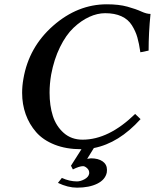

<svg xmlns="http://www.w3.org/2000/svg" viewBox="-20 -678 714 885"><path d="M354 9.8Q285.2 9.8 231.9 -11.2Q178.7 -32.2 146.7 -68.8Q114.7 -105.5 98.4 -151.4Q82 -197.3 82 -250Q82 -282.2 87.9 -314.9Q112.8 -460.9 225.3 -559.6Q337.9 -658.2 472.2 -658.2Q528.3 -658.2 567.6 -647.2Q606.9 -636.2 631.3 -625Q655.8 -613.8 673.8 -613.8Q665 -526.9 665 -444.8L627 -437Q621.1 -478 613 -506.1Q605 -534.2 587.9 -561.5Q570.8 -588.9 539.8 -603Q508.8 -617.2 464.8 -617.2Q428.7 -617.2 391.4 -600.1Q354 -583 319.1 -550Q284.2 -517.1 256.6 -460.9Q229 -404.8 215.8 -334Q208.5 -291.5 208.5 -251Q208.5 -190.9 223.6 -143.6Q238.8 -96.2 273.9 -65.2Q309.1 -34.2 360.8 -34.2Q481 -34.2 603 -152.8L627.9 -128.9Q527.8 -18.1 412.6 4.4L381.8 54.2L398.9 51.8Q433.1 51.8 453.1 65.9Q473.1 80.1 473.1 105Q473.1 112.8 472.2 117.2Q465.3 150.4 428.2 168.7Q391.1 187 335 187Q293 187 247.1 165L265.1 142.1Q300.3 158.2 335 158.2Q351.1 158.2 369.6 148.2Q388.2 138.2 391.1 122.1V117.2Q391.1 106 381.1 96.9Q371.1 87.9 362.8 87.9Q345.7 87.9 315.9 103L307.1 85.9L355.5 9.8Z"/></svg>

Font: Linux Libertine O
Style: Semibold Italic
Weight: 600
Italic angle: -11.5°
Designer: Philipp H. Poll
Foundry: Philipp H. Poll
Version: Version 5.1.2